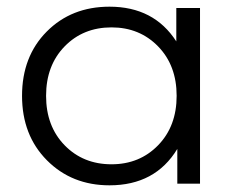

<svg xmlns="http://www.w3.org/2000/svg" viewBox="-20 -550 713 575"><path d="M508 -526H579V0H511V-104Q445 5 308 5Q195 5 120.5 -70Q46 -145 46 -263Q46 -381 120 -455.5Q194 -530 308 -530Q441 -530 508 -426ZM314 -58Q398 -58 453.5 -115Q509 -172 509 -263Q509 -354 453.5 -411Q398 -468 314 -468Q229 -468 173.5 -411Q118 -354 118 -263Q118 -172 173.5 -115Q229 -58 314 -58Z"/></svg>

Font: mBank
Style: Regular
Weight: 400
Designer: Julieta Ulanovsky
Foundry: Julieta Ulanovsky
Version: Version 7.200;PS 007.200;hotconv 1.0.88;makeotf.lib2.5.64775